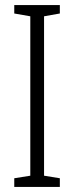

<svg xmlns="http://www.w3.org/2000/svg" viewBox="-20 -734 291 754"><path d="M215 0V-34L153 -44V-670L215 -681V-714H36V-681L99 -670V-44L36 -34V0Z"/></svg>

Font: Noto Sans Devanagari UI ExtraCondensed Light
Style: Regular
Weight: 300
Width: 2
Designer: Jelle Bosma - Monotype Design Team
Foundry: Monotype Imaging Inc.
Version: Version 2.004